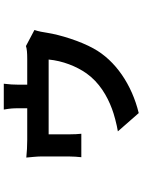

<svg xmlns="http://www.w3.org/2000/svg" viewBox="114 -794 771 1040"><g transform="rotate(-90 500.0 -274.5)"><path d="M770 -520C756 -515 734 -513 700 -513H561V-566C561 -588 562 -606 566 -640H426C432 -606 433 -588 433 -566V-513H262C231 -513 193 -515 166 -518C168 -498 172 -458 172 -439V-287C172 -265 170 -240 168 -220H295C293 -236 292 -261 292 -280V-397H697C690 -321 660 -246 622 -192C573 -123 500 -80 430 -54C402 -43 345 -28 308 -22L407 91C560 54 692 -35 757 -154C797 -226 831 -335 842 -406C844 -421 850 -455 857 -474Z"/></g></svg>

Font: Noto Sans CJK JP Bold
Style: Regular
Weight: 700
Designer: Ryoko NISHIZUKA (kana & ideographs); Paul D. Hunt (Latin, Greek & Cyrillic); Wenlong ZHANG (bopomofo); Sandoll Communica
Foundry: Adobe Systems Incorporated
Version: Version 1.004;PS 1.004;hotconv 1.0.82;makeotf.lib2.5.63406